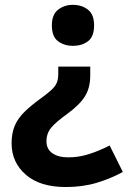

<svg xmlns="http://www.w3.org/2000/svg" viewBox="-20 -565 517 777"><path d="M360.8 -462.4Q360.8 -416.5 335.9 -397.9Q311 -379.4 274.9 -379.4Q240.7 -379.4 215.3 -397.9Q189.9 -416.5 189.9 -462.4Q189.9 -506.3 215.3 -525.9Q240.7 -545.4 274.9 -545.4Q311 -545.4 335.9 -525.9Q360.8 -506.3 360.8 -462.4ZM345.2 -295.4V-259.3Q345.2 -210 324 -175.5Q302.7 -141.1 252 -104Q207 -71.8 187.5 -48.6Q168 -25.4 168 6.8Q168 38.1 191.7 54.9Q215.3 71.8 256.8 71.8Q298.8 71.8 340.1 58.6Q381.3 45.4 423.8 23.9L477.1 130.9Q428.2 157.7 371.3 174.8Q314.5 191.9 246.1 191.9Q141.6 191.9 84.2 141.8Q26.9 91.8 26.9 14.6Q26.9 -26.4 39.8 -56.4Q52.7 -86.4 78.9 -112.1Q105 -137.7 144 -166Q173.8 -187.5 189.2 -202.1Q204.6 -216.8 210.2 -231.2Q215.8 -245.6 215.8 -266.1V-295.4Z"/></svg>

Font: Open Sans
Style: Bold
Weight: 700
Designer: Monotype Design Team
Foundry: Monotype Imaging Inc.
Version: Version 3.000; ttfautohint (v1.8.4)